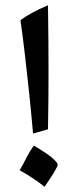

<svg xmlns="http://www.w3.org/2000/svg" viewBox="-20 -787 282 732"><path d="M106 -278Q98 -369 90 -443Q82 -517 74.5 -582Q67 -647 58 -710Q93 -737 163 -767Q164 -691 164.5 -630Q165 -569 165 -515.5Q165 -462 164.5 -408.5Q164 -355 163 -294ZM150 -75Q126 -94 103 -109Q80 -124 55 -138Q62 -150 68.5 -162Q75 -174 81 -186Q93 -210 109 -232Q158 -203 178 -186Q200 -167 200 -160Q200 -147 150 -75Z"/></svg>

Font: Noto Naskh Arabic UI Semi
Style: Bold
Weight: 700
Designer: Monotype Design Team, David Williams, Mohamad Dakak and Nizar Qandah
Foundry: Monotype Imaging Inc.
Version: Version 2.014; ttfautohint (v1.8.4.7-5d5b)